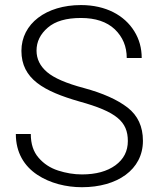

<svg xmlns="http://www.w3.org/2000/svg" viewBox="-20 -741 633 770"><path d="M492.7 -175.3C492.7 -134.8 476.1 -102.5 442.9 -78.1C409.2 -53.7 364.7 -41.5 308.6 -41.5C276.4 -41.5 244.6 -46.9 212.9 -57.1C181.2 -67.4 155.3 -84.5 134.8 -108.4C113.8 -132.3 103.5 -164.1 103.5 -203.6H43.5C43.5 -128.9 77.1 -75.2 128.9 -40.5C180.7 -5.9 245.6 9.8 308.6 9.8C449.7 9.8 553.2 -60.1 553.2 -176.3C553.2 -233.4 532.7 -277.8 491.7 -309.6C450.7 -341.3 392.6 -367.2 317.4 -387.7C245.6 -406.7 196.3 -428.2 168.5 -452.1C140.6 -476.1 126.5 -504.4 126.5 -538.1C126.5 -573.7 141.6 -604.5 171.9 -630.4C201.7 -656.2 246.1 -668.9 304.7 -668.9C362.8 -668.9 408.2 -653.8 440.4 -623.5C472.2 -592.8 488.3 -554.7 488.3 -508.3H548.3C548.3 -547.9 538.6 -583.5 518.6 -615.7C479 -679.7 404.3 -720.7 304.7 -720.7C165 -720.7 65.9 -646 65.9 -537.1C65.9 -424.3 155.8 -375 298.3 -334C446.8 -293 492.7 -253.4 492.7 -175.3Z"/></svg>

Font: Vazirmatn ExtraLight
Style: Regular
Weight: 200
Designer: Saber Rastikerdar
Foundry: Saber Rastikerdar
Version: Version 33.003